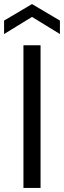

<svg xmlns="http://www.w3.org/2000/svg" viewBox="-63 -922 314 942"><path d="M52 0V-700H136V0ZM-43 -755V-821L94 -902L231 -821V-755L94 -839Z"/></svg>

Font: DM Sans 9pt 36pt
Style: Regular
Weight: 400
Version: Version 4.004;gftools[0.9.30]